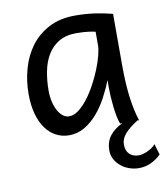

<svg xmlns="http://www.w3.org/2000/svg" viewBox="-81 -576 741 854"><g transform="rotate(-10 289.5 -149.0)"><path d="M393.1 -420.9Q387.2 -422.4 379.9 -423.8Q372.6 -425.3 362.5 -426.5Q352.5 -427.7 339.1 -428.7Q325.7 -429.7 307.6 -429.7Q259.8 -429.7 227.8 -410.4Q195.8 -391.1 176.8 -359.1Q157.7 -327.1 149.7 -285.6Q141.6 -244.1 141.6 -200.2Q141.6 -171.9 147.2 -148.2Q152.8 -124.5 162.6 -107.2Q172.4 -89.8 185.1 -80.3Q197.8 -70.8 212.4 -70.8Q233.9 -70.8 255.6 -87.4Q277.3 -104 297.4 -130.1Q317.4 -156.2 335 -188.7Q352.5 -221.2 365.5 -253.2Q378.4 -285.2 385.7 -313.5Q393.1 -341.8 393.1 -358.9ZM429.7 0Q424.3 -11.7 420.2 -32.2Q416 -52.7 413.3 -75.9Q410.6 -99.1 409.2 -122.1Q407.7 -145 407.7 -161.1V-200.2Q393.1 -162.1 372.8 -124.3Q352.5 -86.4 326.4 -56.2Q300.3 -25.9 268.1 -6.8Q235.8 12.2 197.8 12.2Q167 12.2 140.1 -1.5Q113.3 -15.1 93.5 -42Q73.7 -68.8 62.5 -108.6Q51.3 -148.4 51.3 -200.2Q51.3 -258.3 66.9 -313.7Q82.5 -369.1 114.7 -412.4Q147 -455.6 196.8 -481.7Q246.6 -507.8 314.9 -507.8Q362.3 -507.8 404.3 -501.7Q446.3 -495.6 483.4 -485.8V-258.8Q483.4 -166.5 492.2 -103.8Q501 -41 515.1 0ZM507.8 0Q469.7 23.9 449.7 46.6Q429.7 69.3 429.7 95.2Q429.7 123 445.3 138.4Q460.9 153.8 488.3 153.8Q496.1 153.8 506.3 151.1Q516.6 148.4 527.1 143.6Q537.6 138.7 547.4 132.1Q557.1 125.5 564 117.2L578.6 166Q557.1 187.5 531.5 198.7Q505.9 210 478.5 210Q456.1 210 435.1 202.6Q414.1 195.3 397.7 181.9Q381.3 168.5 371.3 150.1Q361.3 131.8 361.3 109.9Q361.3 71.8 381.3 45.2Q401.4 18.6 439.5 0Z"/></g></svg>

Font: Andika Am
Style: Regular
Weight: 400
Designer: Victor Gaultney, Annie Olsen, Julie Remington, Don Collingsworth, Eric Hays, Becca Hirsbrunner
Foundry: SIL International
Version: Version 5.000